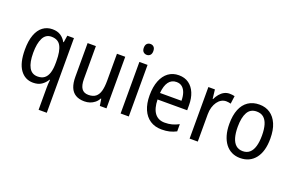

<svg xmlns="http://www.w3.org/2000/svg" viewBox="-113 -1186 2870 1875"><g transform="rotate(20 1322.0 -249.0)"><path d="M374 14Q374 -4 375 -27.5Q376 -51 379 -73H374Q352 -36 317.5 -13Q283 10 231 10Q147 10 97 -59.5Q47 -129 47 -267Q47 -359 70 -421Q93 -483 135.5 -514.5Q178 -546 234 -546Q285 -546 319 -524Q353 -502 374 -464H379L390 -536H459V240H374ZM252 -62Q295 -62 322 -82.5Q349 -103 362 -144Q375 -185 375 -247V-267Q375 -371 346.5 -422.5Q318 -474 249 -474Q190 -474 162 -418.5Q134 -363 134 -265Q134 -166 163 -114Q192 -62 252 -62Z M992 -536V0H923L912 -71H907Q893 -44 870.5 -26Q848 -8 821.5 1Q795 10 764 10Q709 10 672.5 -12Q636 -34 618.5 -77.5Q601 -121 601 -186V-536H687V-195Q687 -128 709.5 -95.5Q732 -63 780 -63Q828 -63 855.5 -85Q883 -107 894.5 -149.5Q906 -192 906 -255V-536Z M1224 -536V0H1139V-536ZM1182 -738Q1203 -738 1217 -724Q1231 -710 1231 -681Q1231 -653 1217 -639Q1203 -625 1182 -625Q1161 -625 1146.5 -639Q1132 -653 1132 -681Q1132 -710 1146 -724Q1160 -738 1182 -738Z M1548 -546Q1609 -546 1651.5 -515.5Q1694 -485 1716.5 -431Q1739 -377 1739 -306V-252H1431Q1433 -159 1469 -111Q1505 -63 1573 -63Q1614 -63 1648 -72Q1682 -81 1718 -100V-25Q1683 -7 1648 1.5Q1613 10 1567 10Q1497 10 1447 -23Q1397 -56 1370.5 -117.5Q1344 -179 1344 -264Q1344 -353 1369 -416Q1394 -479 1439.5 -512.5Q1485 -546 1548 -546ZM1548 -476Q1497 -476 1467.5 -436Q1438 -396 1432 -320H1655Q1655 -365 1643.5 -400Q1632 -435 1608.5 -455.5Q1585 -476 1548 -476Z M2074 -546Q2087 -546 2101 -544.5Q2115 -543 2127 -540L2116 -458Q2106 -461 2093 -463Q2080 -465 2068 -465Q2042 -465 2019 -452Q1996 -439 1978.5 -414.5Q1961 -390 1951 -357Q1941 -324 1941 -284V0H1856V-536H1924L1935 -441H1939Q1953 -471 1973 -495Q1993 -519 2018.5 -532.5Q2044 -546 2074 -546Z M2597 -269Q2597 -203 2583 -152Q2569 -101 2541 -64.5Q2513 -28 2473 -9Q2433 10 2382 10Q2334 10 2295 -9Q2256 -28 2228.5 -64Q2201 -100 2186 -151.5Q2171 -203 2171 -269Q2171 -358 2196 -419.5Q2221 -481 2269 -513.5Q2317 -546 2385 -546Q2449 -546 2496.5 -514Q2544 -482 2570.5 -420.5Q2597 -359 2597 -269ZM2258 -269Q2258 -204 2271.5 -157.5Q2285 -111 2313 -86.5Q2341 -62 2384 -62Q2427 -62 2455 -86.5Q2483 -111 2496.5 -157.5Q2510 -204 2510 -269Q2510 -335 2496.5 -380.5Q2483 -426 2455 -449.5Q2427 -473 2383 -473Q2318 -473 2288 -420Q2258 -367 2258 -269Z"/></g></svg>

Font: Noto Sans Display SemiCondensed
Style: Regular
Weight: 400
Width: 4
Version: Version 2.003